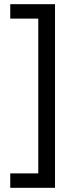

<svg xmlns="http://www.w3.org/2000/svg" viewBox="-20 -738 357 918"><path d="M29 91V160H243V-718H29V-649H163V91Z"/></svg>

Font: Noto Sans Lao UI Cond
Style: Regular
Weight: 400
Width: 3
Designer: Monotype Design Team
Foundry: Monotype Imaging Inc.
Version: Version 2.000